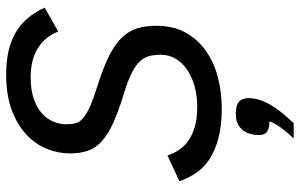

<svg xmlns="http://www.w3.org/2000/svg" viewBox="-196 -534 979 627"><g transform="rotate(-90 293.5 -220.5)"><path d="M99.1 -163.1Q105.5 -144 116.7 -126.5Q127.9 -108.9 146.5 -95.5Q165 -82 192.6 -74Q220.2 -65.9 259.8 -65.9Q294.4 -65.9 325 -74.5Q355.5 -83 378.4 -98.4Q401.4 -113.8 414.8 -135.7Q428.2 -157.7 428.2 -185.1Q428.2 -206.1 423.8 -222.9Q419.4 -239.7 406.2 -253.7Q393.1 -267.6 368.9 -279.8Q344.7 -292 305.2 -304.2Q245.6 -322.3 207 -339.6Q168.5 -356.9 146 -377.4Q123.5 -397.9 114.7 -423.1Q106 -448.2 106 -481.9Q106 -519.5 120.8 -556.6Q135.7 -593.8 167.2 -623.5Q198.7 -653.3 247.3 -671.6Q295.9 -689.9 363.8 -689.9Q407.2 -689.9 441.4 -681.9Q475.6 -673.8 502.2 -658Q528.8 -642.1 548.3 -618.7Q567.9 -595.2 582 -564L503.9 -520Q488.3 -561.5 450.7 -585.7Q413.1 -609.9 354 -609.9Q313 -609.9 283.9 -599.6Q254.9 -589.4 236.6 -573Q218.3 -556.6 209.7 -535.4Q201.2 -514.2 201.2 -492.2Q201.2 -475.1 204.8 -462.2Q208.5 -449.2 222.2 -437.7Q235.8 -426.3 262.2 -414.8Q288.6 -403.3 334 -389.2Q389.2 -371.6 425.5 -353.3Q461.9 -335 483.6 -312.7Q505.4 -290.5 514.2 -262.7Q522.9 -234.9 522.9 -199.2Q522.9 -143.6 500.2 -103.3Q477.5 -63 439.9 -36.9Q402.3 -10.7 353.8 1.7Q305.2 14.2 253.9 14.2Q195.3 14.2 154.3 2.9Q113.3 -8.3 85.4 -27.1Q57.6 -45.9 41.3 -71Q24.9 -96.2 15.1 -124ZM154.8 249Q172.9 230.5 188.5 209.5Q204.1 188.5 210.9 169.9Q188 169.9 177 162.1Q166 154.3 166 136.2Q166 117.2 172.1 100.3Q178.2 83.5 191.9 73.2Q207 60.1 236.8 60.1Q262.7 60.1 274.7 70.6Q286.6 81.1 286.6 102.1Q286.6 120.6 280.5 138.7Q274.4 156.7 264.6 173.8Q255.9 189 240.5 208.5Q225.1 228 204.6 249Z"/></g></svg>

Font: Lorenzo Sans
Style: Italic
Weight: 400
Italic angle: -12°
Foundry: Intel Corporation
Version: Version 1.00; ttfautohint (v1.5)